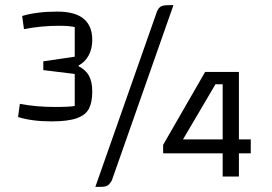

<svg xmlns="http://www.w3.org/2000/svg" viewBox="-20 -685 1054 745"><path d="M50 0ZM50 -231 57 -282Q120 -270 193 -270Q251 -270 270 -274V-398L148 -413V-447L270 -465V-580Q248 -585 209 -585Q140 -585 73 -572L66 -623Q122 -640 203 -640Q338 -640 338 -530Q338 -496 324 -470Q310 -444 285 -431V-428Q313 -414 325.5 -390.5Q338 -367 338 -330Q338 -289 325.5 -264Q313 -239 278.5 -226.5Q244 -214 180 -214Q104 -214 50 -231ZM371 40H350L589 -640Q594 -653 603 -659Q612 -665 632 -665H653L414 15Q406 29 398 34.5Q390 40 371 40ZM613 -90V-123L776 -406H907V-144H953V-90H907V0H844V-90ZM844 -144V-358H816L690 -144Z"/></svg>

Font: Changa
Style: Regular
Weight: 400
Designer: Eduardo Rodriguez Tunni
Foundry: Eduardo Rodriguez Tunni
Version: Version 2.002; ttfautohint (v1.5.10-5e6f)